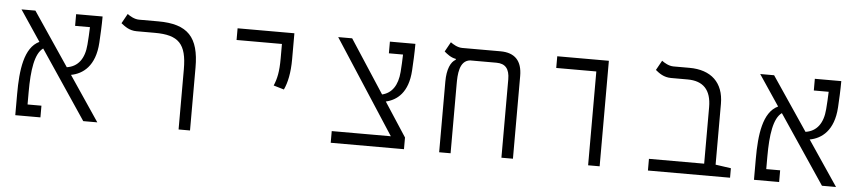

<svg xmlns="http://www.w3.org/2000/svg" viewBox="-39 -837 4767 1062"><g transform="rotate(5 2344.0 -306.0)"><path d="M440.9 0H519L351.1 -249C416.5 -261.2 483.9 -309.6 491.7 -439.9C494.1 -481 497.1 -534.2 497.1 -585.9H350.1V-521H432.6C431.6 -488.3 429.7 -455.1 427.2 -424.3C421.4 -344.7 385.7 -298.3 324.2 -289.1L124 -585.9H46.9L161.1 -415.5C78.6 -377 63.5 -250 63.5 -117.7V0H203.1V-64.9H126V-133.3C126 -256.8 139.6 -348.6 185.1 -380.9Z M1033.7 -349.6C1033.7 -517.1 971.2 -585.9 805.7 -585.9H700.2C673.3 -585.9 648.9 -601.1 634.3 -611.8L604.5 -558.1C625.5 -541.5 650.9 -521 691.9 -521H793C925.3 -521 970.2 -475.1 970.2 -334V0H1033.7Z M1531.2 -271C1549.8 -310.5 1562 -366.2 1562 -441.4V-585.9H1246.6V-521H1498.5V-441.4C1498.5 -366.2 1489.7 -327.6 1473.1 -288.1Z M1814.9 0H2221.7V-64.9L2098.6 -253.9C2160.2 -268.1 2221.2 -314.5 2228.5 -438C2231 -479 2233.9 -534.2 2233.9 -585.9H2092.3V-521H2170.9C2169.9 -488.3 2168.5 -455.1 2166 -424.3C2160.2 -349.1 2128.4 -303.7 2074.7 -291L1882.8 -585.9H1805.2L2143.1 -64.9H1814.9Z M2826.7 -459.5C2826.7 -542.5 2787.1 -585.9 2706.1 -585.9H2494.1C2467.8 -585.9 2443.4 -601.1 2428.7 -611.8L2398.9 -558.1C2414.6 -544.9 2435.5 -527.3 2463.9 -522.5V-517.6C2436.5 -503.4 2417 -460.9 2417 -393.1V0H2480.5V-383.8C2480.5 -434.6 2482.4 -514.2 2543 -521H2689.9C2738.8 -521 2762.7 -493.7 2762.7 -435.1V0H2826.7Z M3244.1 0H3308.1V-585.9H3021.5V-521H3244.1Z M4032.2 -52.7 3946.3 -64.9V-402.8C3946.3 -520 3876.5 -585.9 3755.4 -585.9H3667C3640.6 -585.9 3616.2 -601.1 3601.6 -611.8L3571.8 -558.1C3591.8 -541.5 3618.2 -521 3659.2 -521H3750.5C3837.4 -521 3882.8 -475.1 3882.8 -378.4V-64.9H3576.2V0H4032.2Z M4542.5 0H4620.6L4452.6 -249C4518.1 -261.2 4585.4 -309.6 4593.3 -439.9C4595.7 -481 4598.6 -534.2 4598.6 -585.9H4451.7V-521H4534.2C4533.2 -488.3 4531.2 -455.1 4528.8 -424.3C4522.9 -344.7 4487.3 -298.3 4425.8 -289.1L4225.6 -585.9H4148.4L4262.7 -415.5C4180.2 -377 4165 -250 4165 -117.7V0H4304.7V-64.9H4227.5V-133.3C4227.5 -256.8 4241.2 -348.6 4286.6 -380.9Z"/></g></svg>

Font: Cascadia Code Light
Style: Regular
Weight: 300
Monospace: yes
Designer: Aaron Bell
Foundry: Saja Typeworks
Version: Version 2404.023